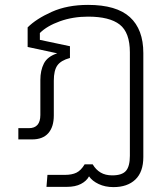

<svg xmlns="http://www.w3.org/2000/svg" viewBox="-20 -570 681 785"><path d="M444 195Q410 195 383.5 182.5Q357 170 344 151Q334 170 311 182Q288 194 253 194H170L174 145H245Q274 145 292.5 136Q311 127 326 102H359Q372 124 391.5 135.5Q411 147 439 147Q479 147 495 128.5Q511 110 511 67V-356Q511 -437 469.5 -469.5Q428 -502 340 -502Q278 -502 225 -483Q172 -464 143 -435V-407L266 -381V-333Q229 -323 214.5 -302.5Q200 -282 200 -240V-98Q200 -51 177.5 -25.5Q155 0 111 0H55V-46H98Q145 -46 145 -100V-243Q145 -282 159.5 -310.5Q174 -339 214 -352L93 -378V-458Q128 -493 191.5 -521.5Q255 -550 340 -550Q456 -550 511 -500Q566 -450 566 -353V72Q566 133 533.5 164Q501 195 444 195Z"/></svg>

Font: Kanit ExtraLight
Style: Regular
Weight: 275
Designer: Katatrad Team
Foundry: CadsonDemak
Version: Version 2.000; ttfautohint (v1.8.3)